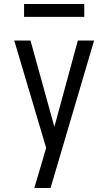

<svg xmlns="http://www.w3.org/2000/svg" viewBox="-20 -937 540 957"><path d="M232 0H151Q160 -30 169 -60.5Q178 -91 187 -121L210 -200L51 -735H132L251 -305L368 -735H449ZM400 -853H100V-917H400Z"/></svg>

Font: Iosevka Fixed
Style: Regular
Weight: 400
Monospace: yes
Designer: Belleve Invis
Foundry: Belleve Invis
Version: Version 33.2.4